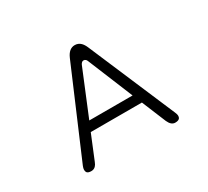

<svg xmlns="http://www.w3.org/2000/svg" viewBox="-141 -940 1282 1181"><g transform="rotate(-30 500.0 -349.5)"><path d="M171.4 -43Q165.5 -28.3 165.5 -19.5Q165.5 -3.9 172.4 2.9Q180.7 11.2 201.2 11.2Q219.2 11.2 231.4 -1Q240.7 -10.3 247.1 -27.3L317.4 -198.7H680.7L751.5 -27.3Q768.6 11.2 796.9 11.2Q817.9 11.2 826.7 2.4Q833.5 -4.4 833.5 -18.6Q833.5 -27.3 826.7 -42.5L564 -658.2Q554.2 -681.2 541 -694.3Q523.4 -711.4 499 -711.4Q457 -711.4 434.1 -658.2ZM521.5 -584.5 521 -585ZM345.2 -265.1 477.1 -585.4Q485.8 -603 499 -603Q507.8 -603 514.2 -596.7Q518.6 -592.3 521.5 -584.5L652.8 -265.1Z"/></g></svg>

Font: YuPearl-ExtraLight
Style: ExtraLight
Weight: 200
Designer: Max Yao
Foundry: Max-Everyday
Version: Version 1.011; ttfautohint (v1.8.3)